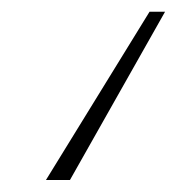

<svg xmlns="http://www.w3.org/2000/svg" viewBox="-20 -310 326 328"><path d="M58.5 -2.5H99.5L262 -290H235.5Z"/></svg>

Font: HK Grotesk ExtraLight
Style: Italic
Weight: 200
Italic angle: -16°
Designer: Alfredo Marco Pradil
Foundry: Hanken Design Co.
Version: Version 3.001;FEAKit 1.0